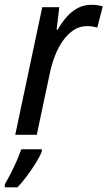

<svg xmlns="http://www.w3.org/2000/svg" viewBox="-52 -568 453 809"><path d="M12.2 0 126 -537.6H197.8L186.5 -442.9H190.9Q208.5 -473.6 229.5 -497.3Q250.5 -521 276.4 -534.4Q302.2 -547.9 334.5 -547.9Q346.2 -547.9 358.2 -546.1Q370.1 -544.4 380.9 -541L357.9 -451.7Q348.1 -454.6 337.2 -456.3Q326.2 -458 314.5 -458Q283.7 -458 258.5 -441.4Q233.4 -424.8 213.6 -397Q193.8 -369.1 180.2 -334.5Q166.5 -299.8 158.7 -263.2L103 0ZM-31.7 221.2V208Q-21 190.4 -7.6 164.3Q5.9 138.2 18.1 110.4Q30.3 82.5 37.6 61H124V70.8Q116.2 90.8 99.1 118.4Q82 146 61.5 173.6Q41 201.2 21.5 221.2Z"/></svg>

Font: Open Sans SemiCondensed Medium
Style: Italic
Weight: 500
Width: 4
Italic angle: -12°
Designer: Monotype Design Team
Foundry: Monotype Imaging Inc.
Version: Version 3.000